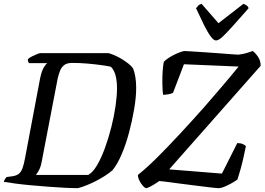

<svg xmlns="http://www.w3.org/2000/svg" viewBox="-30 -981 1379 1001"><path d="M376 0Q349 0 308.5 -2Q268 -4 222.5 -7.5Q177 -11 132.5 -15Q88 -19 50.5 -24Q13 -29 -10 -33Q-8 -41 -4 -47.5Q0 -54 4 -58L34 -62Q55 -65 67.5 -74.5Q80 -84 87.5 -104.5Q95 -125 101 -159L179 -572Q187 -611 198.5 -629.5Q210 -648 216 -652H121Q118 -656 116.5 -661Q115 -666 115 -672Q121 -679 135 -686Q149 -693 162 -698.5Q175 -704 181 -704H536Q554 -699 572.5 -690.5Q591 -682 608.5 -671Q626 -660 641 -648Q656 -636 664 -624Q672 -604 676 -577.5Q680 -551 680 -523Q680 -474 669.5 -412.5Q659 -351 642.5 -289Q626 -227 603.5 -175Q581 -123 557 -94Q540 -79 517.5 -64.5Q495 -50 469.5 -37Q444 -24 420 -14.5Q396 -5 376 0ZM157 -69H430Q454 -82 476 -119.5Q498 -157 517 -209Q536 -261 550.5 -318.5Q565 -376 572.5 -429Q580 -482 580 -520Q580 -559 572.5 -587.5Q565 -616 548 -633Q531 -637 498.5 -641.5Q466 -646 426.5 -649.5Q387 -653 346 -653Q319 -653 304.5 -641.5Q290 -630 283 -612Q276 -594 271 -573L187 -136Q182 -110 173 -93.5Q164 -77 157 -69ZM733 0Q726 0 715.5 -11.5Q705 -23 697 -39Q689 -55 689 -69Q732 -103 788 -158.5Q844 -214 907.5 -282.5Q971 -351 1036 -424Q1081 -476 1128.5 -531.5Q1176 -587 1214 -634L929 -646L872 -497Q865 -493 850.5 -490Q836 -487 820 -487Q817 -513 816.5 -546Q816 -579 818 -609.5Q820 -640 824 -659Q835 -670 850.5 -680Q866 -690 883 -698Q900 -706 913.5 -710.5Q927 -715 933 -715Q940 -715 969 -713Q998 -711 1037.5 -708.5Q1077 -706 1115 -703Q1153 -700 1180.5 -698Q1208 -696 1213 -696Q1221 -697 1234.5 -699.5Q1248 -702 1262.5 -706.5Q1277 -711 1287 -715Q1300 -707 1314.5 -686Q1329 -665 1329 -638L852 -98L1127 -76L1207 -235Q1224 -235 1235.5 -230Q1247 -225 1252 -219Q1247 -195 1240 -163Q1233 -131 1224.5 -100Q1216 -69 1208 -45Q1191 -33 1172.5 -23Q1154 -13 1137.5 -6.5Q1121 0 1110 0Q1099 0 1067 -4Q1035 -8 993.5 -13Q952 -18 910.5 -23.5Q869 -29 839 -33Q809 -37 800 -37Q776 -20 757 -10Q738 0 733 0ZM1096 -770Q1084 -770 1068.5 -791Q1053 -812 1034 -850Q1015 -888 992 -938Q998 -945 1003.5 -951.5Q1009 -958 1021 -961L1109 -860L1239 -961Q1251 -957 1258 -951Q1265 -945 1266 -938Q1222 -888 1188.5 -850.5Q1155 -813 1132.5 -791.5Q1110 -770 1096 -770Z"/></svg>

Font: Texturina 12pt
Style: Italic
Weight: 400
Italic angle: -11°
Designer: Guillermo Torres Carreño
Foundry: Omnibus-Type
Version: Version 1.002